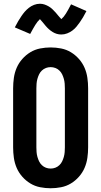

<svg xmlns="http://www.w3.org/2000/svg" viewBox="-20 -996 540 1024"><path d="M250 8Q222 8 194 2.5Q166 -3 142 -17.5Q118 -32 99 -53.5Q80 -75 69 -100.5Q58 -126 54 -154Q50 -182 50 -210V-525Q50 -553 54 -581Q58 -609 69 -634.5Q80 -660 99 -681.5Q118 -703 142 -717.5Q166 -732 194 -737.5Q222 -743 250 -743Q278 -743 306 -737.5Q334 -732 358 -717.5Q382 -703 401 -681.5Q420 -660 431 -634.5Q442 -609 446 -581Q450 -553 450 -525V-210Q450 -182 446 -154Q442 -126 431 -100.5Q420 -75 401 -53.5Q382 -32 358 -17.5Q334 -3 306 2.5Q278 8 250 8ZM250 -97Q263 -97 275 -101.5Q287 -106 296.5 -115Q306 -124 311.5 -135.5Q317 -147 320.5 -159.5Q324 -172 325 -185Q326 -198 326 -210V-525Q326 -537 325 -550Q324 -563 320.5 -575.5Q317 -588 311.5 -599.5Q306 -611 296.5 -620Q287 -629 275 -633.5Q263 -638 250 -638Q237 -638 225 -633.5Q213 -629 203.5 -620Q194 -611 188.5 -599.5Q183 -588 179.5 -575.5Q176 -563 175 -550Q174 -537 174 -525V-210Q174 -198 175 -185Q176 -172 179.5 -159.5Q183 -147 188.5 -135.5Q194 -124 203.5 -115Q213 -106 225 -101.5Q237 -97 250 -97ZM307 -812Q294 -812 282.5 -815.5Q271 -819 260.5 -825.5Q250 -832 240.5 -840.5Q231 -849 223.5 -858Q216 -867 207 -878Q198 -889 193 -894Q180 -882 168.5 -863.5Q157 -845 141 -815L59 -850Q68 -868 77 -883Q86 -898 94.5 -910.5Q103 -923 112 -933.5Q121 -944 133.5 -954Q146 -964 161.5 -970Q177 -976 193 -976Q206 -976 217.5 -972Q229 -968 239.5 -962Q250 -956 259.5 -947Q269 -938 276.5 -929.5Q284 -921 292 -911Q300 -901 307 -894Q320 -905 331.5 -923.5Q343 -942 359 -973L441 -937Q432 -919 423 -904Q414 -889 405.5 -877Q397 -865 388 -854Q379 -843 366.5 -833.5Q354 -824 338.5 -818Q323 -812 307 -812Z"/></svg>

Font: Iosevka SS04 Extrabold
Style: Regular
Weight: 800
Monospace: yes
Designer: Belleve Invis
Foundry: Belleve Invis
Version: Version 19.0.0; ttfautohint (v1.8.4)